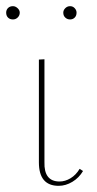

<svg xmlns="http://www.w3.org/2000/svg" viewBox="-22 -599 314 622"><path d="M104 -73V-406L122 -407V-74Q120 -11 171 -11Q189 -11 206.5 -21.5Q224 -32 236 -52L247 -45Q234 -23 212.5 -10Q191 3 168 3Q104 3 104 -73ZM-2 -558Q-2 -567 4 -573Q10 -579 20 -579Q28 -579 35 -572.5Q42 -566 42 -558Q42 -549 35.5 -542.5Q29 -536 20 -536Q10 -536 4 -542Q-2 -548 -2 -558ZM183 -558Q183 -566 189.5 -572.5Q196 -579 205 -579Q214 -579 220 -572.5Q226 -566 226 -558Q226 -548 220 -542Q214 -536 205 -536Q196 -536 189.5 -542Q183 -548 183 -558Z"/></svg>

Font: Ysabeau Thin
Style: Regular
Weight: 200
Designer: Christian Thalmann (Catharsis Fonts)
Version: Version 0.003